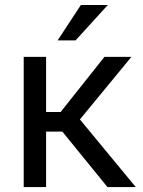

<svg xmlns="http://www.w3.org/2000/svg" viewBox="-20 -759 580 779"><path d="M232.9 -225.1H167V0H76.2V-528.3H167V-304.7H226.1L403.8 -528.3H513.2L304.2 -274.4L530.8 0H416ZM308.1 -738.8H417.5L286.6 -595.2H213.9Z"/></svg>

Font: Noboto
Style: Regular
Weight: 400
Designer: Google
Version: Version 2.001101; 2014